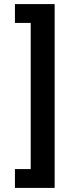

<svg xmlns="http://www.w3.org/2000/svg" viewBox="-20 -780 369 938"><path d="M247 -760V138H53V46H130V-668H53V-760Z"/></svg>

Font: IBM Plex Arabic SemiBold
Style: Regular
Weight: 600
Designer: Mike Abbink, Paul van der Laan, Pieter van Rosmalen, Wael Morcos, Khajak Apelian
Foundry: Bold Monday
Version: Version 1.0